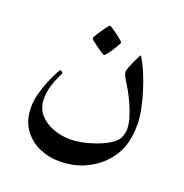

<svg xmlns="http://www.w3.org/2000/svg" viewBox="-121 -562 840 878"><g transform="rotate(20 299.0 -123.0)"><path d="M539.6 -72.3Q539.6 -7.3 523.4 37.6Q506.8 84 470 122.8Q433.1 161.6 379.6 185.1Q326.2 208.5 258.8 208.5Q207 208.5 160.6 187.5Q114.3 166.5 84.7 124.5Q55.2 82.5 55.2 19Q55.2 -13.2 64.7 -48.3Q74.2 -83.5 87.2 -114.5Q100.1 -145.5 110.6 -164.8Q121.1 -184.1 123 -184.1Q127 -184.1 131.6 -181.4Q136.2 -178.7 136.2 -173.8Q136.2 -171.9 126.5 -152.1Q116.7 -132.3 106.9 -101.8Q97.2 -71.3 97.2 -36.1Q97.2 7.8 123 37.6Q148.9 67.4 189 82.3Q229 97.2 271 97.2Q306.6 97.2 346.7 87.4Q386.7 77.6 421.4 62.3Q456.1 46.9 475.6 29.3Q490.7 15.6 496.8 -2.4Q502.9 -20.5 502.9 -35.6Q502.9 -60.1 493.9 -89.8Q484.9 -119.6 471.7 -149.2Q458.5 -178.7 445.8 -201.2Q431.2 -227.1 418.5 -247.6Q405.8 -268.1 405.8 -280.3Q405.8 -287.1 411.1 -301.5Q416.5 -315.9 423.8 -332Q431.2 -348.1 437.5 -360.4Q443.8 -372.6 446.3 -374.5Q465.3 -344.2 482.2 -304.2Q499 -264.2 512 -221.7Q524.9 -179.2 532.2 -140.1Q539.6 -101.1 539.6 -72.3ZM341.3 -397.9Q341.3 -395 334.2 -382.6Q327.1 -370.1 317.4 -355Q307.6 -339.8 298.6 -328.9Q289.6 -317.9 286.1 -317.9Q284.2 -317.9 272.9 -325.2Q261.7 -332.5 247.6 -342.5Q233.4 -352.5 222.9 -361.3Q212.4 -370.1 212.4 -372.6Q212.4 -376 219.7 -388.7Q227.1 -401.4 237.3 -416.3Q247.6 -431.2 256.1 -442.4Q264.6 -453.6 267.1 -453.6Q270.5 -453.6 282.2 -446Q293.9 -438.5 307.6 -428Q321.3 -417.5 331.3 -408.9Q341.3 -400.4 341.3 -397.9Z"/></g></svg>

Font: Scheherazade New Medium
Style: Regular
Weight: 500
Designer: SIL International
Foundry: SIL International
Version: Version 4.000